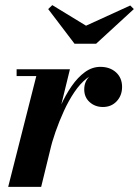

<svg xmlns="http://www.w3.org/2000/svg" viewBox="-20 -731 544 751"><path d="M12 0 122 -433.5H45V-460H253.5L141 0ZM159 -139Q168.5 -181 183 -227Q197.5 -273 216.8 -316Q236 -359 260 -393.8Q284 -428.5 312.2 -449Q340.5 -469.5 372.5 -469.5Q410 -469.5 433.8 -448Q457.5 -426.5 457.5 -391Q457.5 -357.5 436.5 -335Q415.5 -312.5 382.5 -312.5Q352 -312.5 330.8 -331.5Q309.5 -350.5 309.5 -381Q309.5 -412.5 330.2 -432.2Q351 -452 384 -452Q416 -452 436.2 -436.5Q456.5 -421 456.5 -391L430 -391.5Q430 -416 414.5 -430Q399 -444 372 -444Q344 -444 318.8 -424Q293.5 -404 271 -370.8Q248.5 -337.5 230 -297Q211.5 -256.5 197.2 -215.5Q183 -174.5 174.5 -139ZM271.5 -560 168.5 -695.5 184.5 -711 316.5 -630.5 489.5 -709.5 503.5 -695.5 356 -560Z"/></svg>

Font: Bodoni Moda 9pt
Style: Bold Italic
Weight: 700
Italic angle: -13°
Designer: Owen Earl
Foundry: indestructible type
Version: Version 2.004